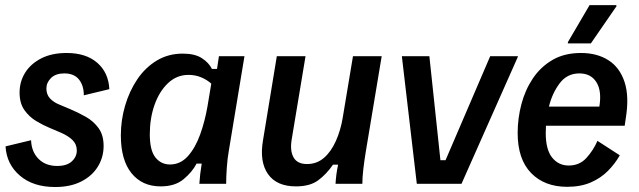

<svg xmlns="http://www.w3.org/2000/svg" viewBox="-20 -720 2502 752"><path d="M195.8 12.5Q110 12.5 57.9 -32.1Q5.8 -76.7 1.7 -146.7L101.7 -170.8Q103.3 -125.8 130.8 -97.9Q158.3 -70 204.2 -70Q241.7 -70 261.2 -87.9Q280.8 -105.8 280.8 -130.8Q280.8 -155 263.8 -171.7Q246.7 -188.3 217.5 -200.8L174.2 -219.2Q148.3 -230 121.2 -246.2Q94.2 -262.5 75.4 -289.2Q56.7 -315.8 56.7 -357.5Q56.7 -400 78.3 -435Q100 -470 141.2 -491.2Q182.5 -512.5 240.8 -512.5Q316.7 -512.5 360.8 -474.2Q405 -435.8 408.3 -370.8L308.3 -346.7Q308.3 -385 289.2 -408.8Q270 -432.5 231.7 -432.5Q198.3 -432.5 180 -414.6Q161.7 -396.7 161.7 -373.3Q161.7 -350 175.8 -334.6Q190 -319.2 213.3 -310L255 -292.5Q286.7 -279.2 316.7 -262.1Q346.7 -245 366.2 -217.9Q385.8 -190.8 385.8 -148.3Q385.8 -104.2 363.3 -67.5Q340.8 -30.8 298.3 -9.2Q255.8 12.5 195.8 12.5Z M609.2 10Q536.7 10 495 -41.7Q453.3 -93.3 453.3 -190Q453.3 -249.2 470 -306.2Q486.7 -363.3 517.9 -409.6Q549.2 -455.8 594.2 -482.9Q639.2 -510 695.8 -510Q743.3 -510 770.8 -492.1Q798.3 -474.2 810 -450H830L837.5 -500H937.5L876.7 -132.5Q870.8 -100 868.3 -63.3Q865.8 -26.7 865.8 0H760.8Q761.7 -16.7 764.2 -38.3Q766.7 -60 770 -79.2H750Q732.5 -45.8 698.8 -17.9Q665 10 609.2 10ZM645.8 -75.8Q686.7 -75.8 715.8 -108.3Q745 -140.8 763.8 -192.9Q782.5 -245 792.5 -302.5L807.5 -392.5Q790.8 -407.5 767.9 -417.1Q745 -426.7 718.3 -426.7Q672.5 -426.7 638.3 -394.6Q604.2 -362.5 585.4 -309.6Q566.7 -256.7 566.7 -194.2Q566.7 -130.8 588.8 -103.3Q610.8 -75.8 645.8 -75.8Z M1139.2 10Q1063.3 10 1029.6 -38.3Q995.8 -86.7 1010 -170L1064.2 -500H1176.7L1122.5 -174.2Q1115 -130 1129.6 -103.8Q1144.2 -77.5 1182.5 -77.5Q1220.8 -77.5 1248.8 -101.7Q1276.7 -125.8 1295.4 -167.5Q1314.2 -209.2 1322.5 -260L1362.5 -500H1475L1412.5 -125Q1406.7 -89.2 1402.9 -56.7Q1399.2 -24.2 1399.2 0H1294.2Q1295 -16.7 1297.5 -36.2Q1300 -55.8 1304.2 -75H1284.2Q1258.3 -37.5 1226.2 -13.8Q1194.2 10 1139.2 10Z M1612.5 0 1554.2 -497.5V-500H1661.7L1705 -92.5H1725L1900 -500H2008.3V-497.5L1787.5 0Z M2201.7 11.7Q2112.5 11.7 2060 -42.5Q2007.5 -96.7 2007.5 -199.2Q2007.5 -255.8 2022.1 -311.7Q2036.7 -367.5 2067.1 -412.9Q2097.5 -458.3 2144.2 -485.4Q2190.8 -512.5 2255.8 -512.5Q2318.3 -512.5 2362.9 -484.2Q2407.5 -455.8 2426.2 -398.8Q2445 -341.7 2430.8 -255.8L2426.7 -227.5H2118.3Q2117.5 -212.5 2117.5 -198.3Q2117.5 -134.2 2142.5 -102.9Q2167.5 -71.7 2207.5 -71.7Q2250 -71.7 2277.1 -101.7Q2304.2 -131.7 2320 -168.3L2407.5 -111.7Q2389.2 -79.2 2361.2 -50.8Q2333.3 -22.5 2293.8 -5.4Q2254.2 11.7 2201.7 11.7ZM2249.2 -432.5Q2200.8 -432.5 2171.7 -393.3Q2142.5 -354.2 2130 -302.5H2327.5Q2337.5 -364.2 2315.8 -398.3Q2294.2 -432.5 2249.2 -432.5ZM2204.2 -550V-555L2289.2 -700H2394.2V-695L2294.2 -550Z"/></svg>

Font: Familjen Grotesk Medium
Style: Italic
Weight: 500
Italic angle: -9.46201°
Designer: Anders Wikstroem, Jonas Baeckman, Matilda Gysing, Kristian Moeller
Foundry: Familjen STHLM AB
Version: Version 2.002; ttfautohint (v1.8.4.7-5d5b)